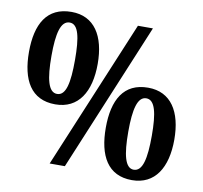

<svg xmlns="http://www.w3.org/2000/svg" viewBox="-81 -811 961 908"><g transform="rotate(10 399.5 -357.0)"><path d="M190 -280C301 -280 355 -369 355 -503C355 -637 301 -724 191 -724C73 -724 25 -637 25 -503C25 -369 73 -280 190 -280ZM213 0H286L583 -714H511ZM190 -330C148 -330 133 -393 133 -503C133 -611 148 -673 191 -673C233 -673 246 -611 246 -503C246 -393 233 -330 190 -330ZM609 10C720 10 774 -79 774 -213C774 -347 720 -434 610 -434C493 -434 445 -347 445 -213C445 -79 493 10 609 10ZM609 -40C568 -40 553 -103 553 -213C553 -321 568 -383 610 -383C652 -383 666 -321 666 -213C666 -103 652 -40 609 -40Z"/></g></svg>

Font: Noto Serif Devanagari Condensed ExtraBold
Style: Regular
Weight: 800
Width: 3
Designer: Universal Thirst, Indian Type Foundry and the Monotype Design Team
Foundry: Monotype Imaging Inc.
Version: Version 2.004